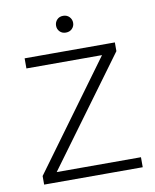

<svg xmlns="http://www.w3.org/2000/svg" viewBox="-78 -734 640 794"><g transform="rotate(-10 242.0 -337.0)"><path d="M457 0H59.1V-42H457ZM72.3 0H43V-36.1L402.8 -528.3H433.1V-491.7ZM411.6 -485.8H54.2V-528.3H411.6ZM241.2 -603.5Q225.1 -603.5 215.3 -613.8Q205.6 -624 205.6 -638.2Q205.6 -652.8 215.3 -663.3Q225.1 -673.8 241.2 -673.8Q257.3 -673.8 267.3 -663.3Q277.3 -652.8 277.3 -638.2Q277.3 -624 267.3 -613.8Q257.3 -603.5 241.2 -603.5Z"/></g></svg>

Font: Heebo ExtraLight
Style: Regular
Weight: 250
Designer: Oded Ezer
Foundry: Ezer Type House
Version: Version 3.100